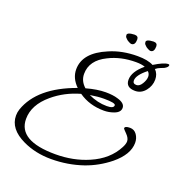

<svg xmlns="http://www.w3.org/2000/svg" viewBox="-117 -673 786 834"><g transform="rotate(20 276.0 -256.0)"><path d="M208 60Q136 60 77 32Q1 -4 1 -66Q1 -81 6 -96Q46 -210 212 -270Q178 -303 178 -344Q178 -421 281 -464Q338 -489 410 -489Q457 -489 483 -475Q527 -502 546 -502Q552 -502 552 -498Q552 -489 535 -480Q528 -478 522 -475Q516 -472 509 -469L499 -462Q516 -445 516 -419Q516 -390 497 -366.5Q478 -343 450 -343Q407 -343 407 -379Q407 -417 454 -456Q438 -462 412 -462Q342 -462 287 -434Q217 -400 217 -337Q217 -304 244 -280Q294 -294 333 -294Q367 -294 389 -287Q425 -277 425 -255Q425 -234 397 -224Q375 -216 352 -216Q285 -216 235 -251Q164 -231 111 -186Q47 -132 47 -67Q47 34 219 34Q302 34 371 4Q450 -30 484 -96Q493 -113 493 -125Q493 -140 477 -156Q461 -172 461 -174Q461 -185 485 -185Q505 -185 516.5 -168.5Q528 -152 528 -131Q528 -77 466 -26Q415 15 355 36Q285 60 208 60ZM447 -369Q461 -369 472 -387Q483 -405 483 -420Q483 -434 473 -443Q430 -409 430 -384Q430 -369 447 -369ZM357 -239Q389 -239 389 -254Q389 -265 336 -265Q307 -265 272 -259Q314 -239 357 -239ZM453 -529Q449 -529 440 -534Q431 -539 429 -542Q422 -548 421 -552Q420 -556 420 -559Q420 -562 422 -564Q427 -569 437 -570.5Q447 -572 453 -572Q471 -572 471 -556Q471 -529 453 -529ZM365 -529Q361 -529 352 -534Q343 -539 341 -542Q334 -548 333 -552Q332 -556 332 -559Q332 -562 334 -564Q339 -569 349 -570.5Q359 -572 365 -572Q383 -572 383 -556Q383 -529 365 -529Z"/></g></svg>

Font: Petemoss
Style: Regular
Weight: 400
Designer: Robert E. Leuschke
Foundry: Robert E. Leuschke
Version: Version 1.010; ttfautohint (v1.8.3)